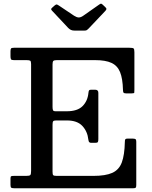

<svg xmlns="http://www.w3.org/2000/svg" viewBox="-20 -1005 809 1025"><path d="M121.5 -684H54.5Q41.5 -684 38.8 -688.5Q36 -693 36 -705V-730.5Q36 -743 39.2 -746.5Q42.5 -750 54.5 -750H671.5Q688.5 -750 693 -746.5Q697.5 -743 697.5 -726V-526.5Q697.5 -514 696.8 -510.2Q696 -506.5 683 -506.5H652.5Q641.5 -506.5 639 -511.2Q636.5 -516 636.5 -525.5Q635 -585.5 621 -620Q607 -654.5 575.2 -669.2Q543.5 -684 488 -684H283.5Q269.5 -684 265 -680Q260.5 -676 260.5 -661.5V-434Q260.5 -422 263 -416.5Q265.5 -411 277.5 -411H336.5Q393.5 -411 420.8 -438.5Q448 -466 452 -508.5Q453 -519 455.5 -522.5Q458 -526 466 -526H488Q505 -526 505 -509.5V-262.5Q505 -250.5 502.2 -246.5Q499.5 -242.5 488 -242.5H466.5Q460.5 -242.5 456.8 -245.8Q453 -249 451.5 -260.5Q447 -303 419.8 -332.5Q392.5 -362 337 -362H280Q267 -362 263.8 -357.5Q260.5 -353 260.5 -339V-88Q260.5 -73.5 264.2 -69.8Q268 -66 283 -66H478Q543.5 -66 579.5 -82.2Q615.5 -98.5 630.2 -137.8Q645 -177 646.5 -247Q646.5 -258 649 -261.5Q651.5 -265 660 -265H688.5Q699 -265 703.2 -262.2Q707.5 -259.5 707.5 -248.5V-17.5Q707.5 -6 704.5 -3Q701.5 0 690.5 0H56.5Q44.5 0 40.2 -2.8Q36 -5.5 36 -18V-52Q36 -62.5 39.8 -64.2Q43.5 -66 54 -66H119.5Q137.5 -66 141.8 -70.5Q146 -75 146 -93V-663Q146 -678 141.2 -681Q136.5 -684 121.5 -684ZM344 -856 260 -945.5Q254 -951.5 253.2 -955.2Q252.5 -959 259 -964.5L272 -976Q279.5 -982 283 -981.2Q286.5 -980.5 295 -975L375.5 -921Q389.5 -912 400.2 -911.8Q411 -911.5 424.5 -921L510 -981Q517.5 -986.5 521.2 -985Q525 -983.5 531.5 -977L540.5 -968.5Q547.5 -962 548.2 -958.2Q549 -954.5 543 -947.5L453.5 -853Q448 -847.5 444 -844.5Q440 -841.5 428.5 -841.5H381Q366.5 -841.5 358.8 -845.2Q351 -849 344 -856Z"/></svg>

Font: Besley Medium
Style: Regular
Weight: 500
Designer: Owen Earl
Foundry: indestructible type*
Version: Version 2.001; ttfautohint (v1.8.3)